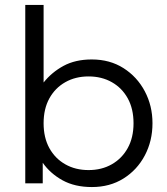

<svg xmlns="http://www.w3.org/2000/svg" viewBox="-20 -740 674 775"><path d="M351 15Q282 15 232.5 -12.2Q183 -39.5 152.5 -83V0H82V-720H156V-407Q188.5 -448 236.2 -474Q284 -500 350.5 -500Q423.5 -500 478.5 -465Q533.5 -430 564.5 -371.5Q595.5 -313 595.5 -242.5Q595.5 -171 564.5 -112.5Q533.5 -54 478.5 -19.5Q423.5 15 351 15ZM337.5 -53.5Q390.5 -53.5 431.2 -76.8Q472 -100 495.5 -142.2Q519 -184.5 519 -242.5Q519 -300.5 495.8 -342.8Q472.5 -385 431.5 -408.2Q390.5 -431.5 337.5 -431.5Q284.5 -431.5 243.5 -408.2Q202.5 -385 179.2 -342.8Q156 -300.5 156 -242.5Q156 -184.5 179.2 -142.2Q202.5 -100 243.5 -76.8Q284.5 -53.5 337.5 -53.5Z"/></svg>

Font: Geologica ExtraLight
Style: Regular
Weight: 200
Designer: Sindre Bremnes, Frode Helland
Foundry: Monokrom Skriftforlag AS
Version: Version 1.010; ttfautohint (v1.8.4.7-5d5b);gftools[0.9.28]